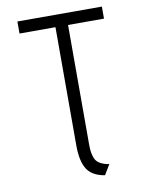

<svg xmlns="http://www.w3.org/2000/svg" viewBox="-98 -770 812 1052"><g transform="rotate(-10 308.0 -243.5)"><path d="M399.5 213Q329 201.5 301 156.8Q273 112 273 26V-633H73V-700H543V-633H343V36Q343 90.5 360.2 119Q377.5 147.5 433.5 157Z"/></g></svg>

Font: Overpass Mono Light Light
Style: Regular
Weight: 300
Monospace: yes
Version: Version 4.000